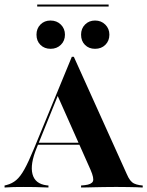

<svg xmlns="http://www.w3.org/2000/svg" viewBox="-30 -834 655 854"><path d="M133.1 -175.8Q103.2 -103.2 114.5 -59.7Q125.8 -16.1 177.4 -9.7L185.5 -8.9V0Q151.6 -1.6 125.8 -2Q100 -2.4 75 -2.4Q50 -2.4 30.6 -2Q11.3 -1.6 -9.7 0V-8.9L0 -11.3Q24.2 -17.7 42.3 -33.1Q60.5 -48.4 78.6 -81Q96.8 -113.7 121 -172.6L289.5 -581.5H298.4L533.9 -59.7Q541.1 -42.7 548.8 -32.7Q556.5 -22.6 566.5 -17.7Q576.6 -12.9 591.1 -10.5L604.8 -8.9V0Q593.5 -0.8 577 -1.2Q560.5 -1.6 539.5 -2Q518.5 -2.4 495.2 -2.4H483.1H477.4Q453.2 -2.4 431.5 -2Q409.7 -1.6 391.1 -1.2Q372.6 -0.8 357.3 -0.4Q341.9 0 330.6 0V-8.9L347.6 -10.5Q376.6 -13.7 383.1 -27Q389.5 -40.3 372.6 -79L223.4 -414.5L235.5 -429ZM132.3 -190.3 136.3 -199.2H372.6L376.6 -190.3ZM195.2 -616.9Q167.7 -616.9 150 -634.3Q132.3 -651.6 132.3 -679.8Q132.3 -707.3 150 -725Q167.7 -742.7 194.4 -742.7Q222.6 -742.7 240.7 -724.6Q258.9 -706.5 258.9 -679.8Q258.9 -652.4 240.7 -634.7Q222.6 -616.9 195.2 -616.9ZM392.7 -616.9Q365.3 -616.9 348 -634.3Q330.6 -651.6 330.6 -679.8Q330.6 -707.3 348.4 -725Q366.1 -742.7 392.7 -742.7Q420.2 -742.7 438.3 -724.6Q456.5 -706.5 456.5 -679.8Q456.5 -652.4 438.7 -634.7Q421 -616.9 392.7 -616.9ZM135.5 -804.8V-813.7H453.2V-804.8Z"/></svg>

Font: Playfair 144pt SemiCondensed ExtraBold
Style: Regular
Weight: 800
Width: 4
Designer: Claus Eggers Sørensen
Foundry: Claus Eggers Sørensen
Version: Version 2.203